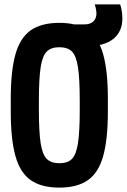

<svg xmlns="http://www.w3.org/2000/svg" viewBox="-20 -844 577 874"><path d="M378 -634Q355 -634 333 -635.5Q311 -637 288 -640L301 -733H365Q391 -733 405 -746.5Q419 -760 419 -783Q419 -791 416.5 -804Q414 -817 411 -824H527Q532 -809 534.5 -792.5Q537 -776 537 -760Q537 -700 496 -667Q455 -634 378 -634ZM250 10Q169 10 120.5 -23.5Q72 -57 50.5 -133Q29 -209 29 -335V-395Q29 -522 50.5 -597.5Q72 -673 120.5 -706.5Q169 -740 250 -740Q331 -740 379.5 -706.5Q428 -673 449.5 -597.5Q471 -522 471 -395V-335Q471 -209 449.5 -133Q428 -57 379.5 -23.5Q331 10 250 10ZM250 -101Q288 -101 307.5 -120.5Q327 -140 335 -192.5Q343 -245 343 -344V-386Q343 -485 335 -537.5Q327 -590 307.5 -609.5Q288 -629 250 -629Q213 -629 193 -609.5Q173 -590 165 -537.5Q157 -485 157 -386V-344Q157 -245 165 -192.5Q173 -140 193 -120.5Q213 -101 250 -101Z"/></svg>

Font: M PLUS Code Latin SemiBold
Style: Regular
Weight: 600
Designer: Coji Morishita
Foundry: UNDERFOREST DESIGN
Version: Version 1.002; ttfautohint (v1.8.3)